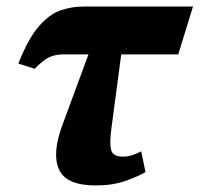

<svg xmlns="http://www.w3.org/2000/svg" viewBox="-20 -556 609 586"><path d="M272 10Q182 10 160 -39Q138 -88 171 -176L250 -390H174Q150 -390 131.5 -382Q113 -374 86 -346L36 -362Q66 -438 98 -475Q130 -512 164 -524Q198 -536 234 -536H569L524 -390H350L320 -164Q314 -120 319 -99Q324 -78 355 -78Q371 -78 384 -82.5Q397 -87 411 -94L424 -31Q403 -18 363.5 -4Q324 10 272 10Z"/></svg>

Font: Noto Serif SemiCondensed ExtraBold
Style: Italic
Weight: 800
Width: 4
Italic angle: -12°
Designer: Monotype Design Team
Foundry: Monotype Imaging Inc.
Version: Version 2.014; ttfautohint (v1.8.4.7-5d5b)